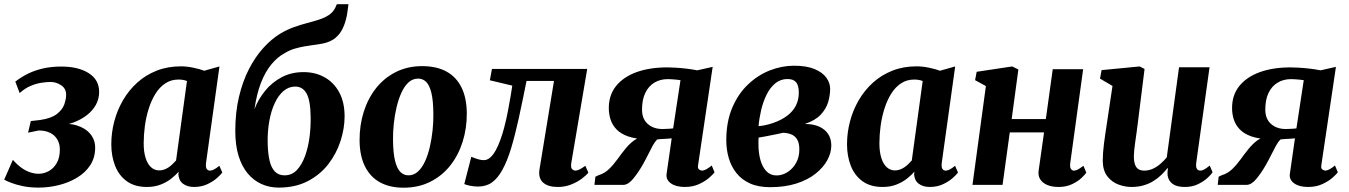

<svg xmlns="http://www.w3.org/2000/svg" viewBox="-30 -882 6437 916"><path d="M153.5 13Q112 13 79 6Q46 -1 23.2 -9.8Q0.5 -18.5 -10 -25L31.5 -119.5Q51 -97 71.8 -82Q92.5 -67 113.8 -60Q135 -53 154 -53Q179 -53 202.2 -65.5Q225.5 -78 240.5 -103.8Q255.5 -129.5 255.5 -168.5Q255.5 -196 243.5 -216.5Q231.5 -237 209.2 -248.2Q187 -259.5 154.5 -259.5L104 -249L117 -304.5L161.5 -309.5Q215 -317.5 241.5 -338.2Q268 -359 276.8 -384.2Q285.5 -409.5 285.5 -430Q285.5 -459.5 261.8 -475.2Q238 -491 211.5 -491Q192.5 -491 167.8 -487.2Q143 -483.5 116 -472.2Q89 -461 64 -438L43 -492.5Q71 -514.5 104.2 -530.8Q137.5 -547 176.8 -555.8Q216 -564.5 262 -564.5Q343.5 -564.5 393.2 -533Q443 -501.5 443 -443.5Q443 -409.5 427.2 -381.5Q411.5 -353.5 384.2 -332.5Q357 -311.5 322 -298.2Q287 -285 249.5 -281.5L239.5 -288Q294 -296.5 335.8 -283.8Q377.5 -271 400.8 -243Q424 -215 424 -177.5Q424 -130 400.8 -94.2Q377.5 -58.5 338.2 -34.8Q299 -11 251 1Q203 13 153.5 13Z M953 -105.5Q950.5 -85 956 -76.5Q961.5 -68 972 -68Q979.5 -68 990 -73Q1000.5 -78 1016.5 -91L1030.5 -59Q1025 -50.5 1006.5 -33.8Q988 -17 959.8 -3.5Q931.5 10 895.5 10Q864 10 843.5 -5.2Q823 -20.5 821 -50.5L822.5 -63.5Q807 -45 785 -28.2Q763 -11.5 734.8 -0.8Q706.5 10 671 10Q612.5 10 574.8 -17.5Q537 -45 519 -91.2Q501 -137.5 501 -193.5Q501 -249 515.2 -303Q529.5 -357 557.2 -404.5Q585 -452 625.2 -488.2Q665.5 -524.5 717.8 -545Q770 -565.5 833 -565.5Q861 -565.5 892.2 -559Q923.5 -552.5 944.5 -544.5L1017 -565ZM862 -495.5Q853 -499 842.8 -500.8Q832.5 -502.5 821.5 -502.5Q786 -502.5 758.5 -484.2Q731 -466 711.5 -434.5Q692 -403 679.5 -363.5Q667 -324 661.2 -281.2Q655.5 -238.5 655.5 -198Q655.5 -157 664.8 -128Q674 -99 690.8 -84Q707.5 -69 730 -69Q742 -69 753.2 -73Q764.5 -77 774.5 -83.8Q784.5 -90.5 793.2 -99Q802 -107.5 810 -116.5Z M1632.5 -862 1626 -814.5Q1619.5 -777.5 1606.2 -748.8Q1593 -720 1570 -701Q1547 -682 1510.5 -674.5Q1500.5 -672.5 1488.5 -670.5Q1476.5 -668.5 1463.5 -667Q1445 -664.5 1422.8 -660.8Q1400.5 -657 1376.5 -650Q1352.5 -643 1329 -629Q1294.5 -610.5 1265.2 -575.5Q1236 -540.5 1215.2 -487.5Q1194.5 -434.5 1184 -361Q1202 -408.5 1234.8 -448.8Q1267.5 -489 1313.8 -513.5Q1360 -538 1418 -538Q1474.5 -538 1518.8 -513.2Q1563 -488.5 1588.5 -441.2Q1614 -394 1614 -327Q1614 -269.5 1594.8 -209.8Q1575.5 -150 1536.8 -99.5Q1498 -49 1438.8 -18Q1379.5 13 1299.5 13Q1255.5 13 1218 -3.8Q1180.5 -20.5 1152.2 -54Q1124 -87.5 1108.2 -138.2Q1092.5 -189 1092.5 -257.5Q1092.5 -345.5 1110 -419.5Q1127.5 -493.5 1157.5 -552Q1187.5 -610.5 1226.2 -653.2Q1265 -696 1307 -721.5Q1340 -741 1372.2 -752.5Q1404.5 -764 1435.2 -772Q1466 -780 1492.2 -788.5Q1518.5 -797 1538.8 -810.2Q1559 -823.5 1570 -846L1577 -862ZM1378.5 -469Q1347.5 -469 1322.8 -448Q1298 -427 1280.8 -390Q1263.5 -353 1254.8 -304.5Q1246 -256 1247 -201Q1248 -150.5 1256 -116Q1264 -81.5 1281.5 -63.5Q1299 -45.5 1327.5 -45.5Q1362.5 -45.5 1386.5 -71Q1410.5 -96.5 1425.5 -138Q1440.5 -179.5 1446.8 -228.5Q1453 -277.5 1452 -325Q1451 -403 1432.5 -436Q1414 -469 1378.5 -469Z M1984.5 -566.5Q2052.5 -566.5 2099.8 -540.8Q2147 -515 2171.8 -464.8Q2196.5 -414.5 2197 -342Q2197.5 -270 2177.2 -205.8Q2157 -141.5 2118 -92.2Q2079 -43 2022.8 -14.8Q1966.5 13.5 1895 13.5Q1829 13.5 1782.2 -12.5Q1735.5 -38.5 1710.8 -89Q1686 -139.5 1685.5 -211.5Q1685 -284 1705.2 -348.2Q1725.5 -412.5 1764.2 -461.5Q1803 -510.5 1858.8 -538.5Q1914.5 -566.5 1984.5 -566.5ZM1965 -507Q1938.5 -507 1918.8 -488.8Q1899 -470.5 1885 -439.5Q1871 -408.5 1862 -370.5Q1853 -332.5 1848.8 -292.2Q1844.5 -252 1845 -216Q1845.5 -151 1855 -113.8Q1864.5 -76.5 1880.8 -61Q1897 -45.5 1918.5 -45.5Q1944.5 -45.5 1964.2 -63.8Q1984 -82 1998 -112.8Q2012 -143.5 2020.8 -181.8Q2029.5 -220 2033.8 -260.2Q2038 -300.5 2037.5 -337.5Q2037 -403.5 2027.8 -440.2Q2018.5 -477 2002.5 -492Q1986.5 -507 1965 -507Z M2695.5 -104.5Q2692 -81.5 2699.8 -74.8Q2707.5 -68 2714.5 -68Q2723 -68 2734.2 -73.2Q2745.5 -78.5 2762.5 -91L2777 -58.5Q2767 -45.5 2745.2 -29.2Q2723.5 -13 2694.2 -1.5Q2665 10 2631 10Q2584.5 10 2560.8 -11.2Q2537 -32.5 2544 -75L2613 -496H2482Q2462.5 -398 2444.8 -317Q2427 -236 2408.2 -174Q2389.5 -112 2366 -70.5Q2345 -32 2317.5 -12Q2290 8 2250.5 8Q2230.5 8 2211 3.8Q2191.5 -0.5 2185 -4L2218.5 -134Q2223 -132.5 2232.8 -128.5Q2242.5 -124.5 2254.8 -121.2Q2267 -118 2278 -118Q2294.5 -118 2308.8 -130.5Q2323 -143 2335 -164.8Q2347 -186.5 2357 -214.2Q2367 -242 2375 -272Q2385.5 -312 2393.2 -351.8Q2401 -391.5 2406.2 -424Q2411.5 -456.5 2414 -473.5L2307 -499L2317 -553H2771.5Z M3365.5 -92.5 3379 -60Q3374 -52.5 3355.2 -35.5Q3336.5 -18.5 3306.2 -4.2Q3276 10 3237 10Q3195.5 10 3171.2 -7Q3147 -24 3150 -51L3174.5 -222Q3166 -221 3153.2 -220.2Q3140.5 -219.5 3127.8 -218.8Q3115 -218 3106 -217Q3094.5 -206 3084.2 -187.5Q3074 -169 3062.5 -145.5Q3051 -122 3036 -95.5Q3014 -57 2990.2 -28.5Q2966.5 0 2943.5 0H2806L2810.5 -39L2826.5 -46.5Q2853.5 -54.5 2874.8 -74.8Q2896 -95 2914.5 -120.8Q2933 -146.5 2952.5 -170.8Q2972 -195 2994.5 -211.8Q3017 -228.5 3046.5 -230L3061 -218Q3004.5 -218 2968 -230.8Q2931.5 -243.5 2911.2 -264.8Q2891 -286 2882.8 -312.2Q2874.5 -338.5 2874.5 -365Q2874 -428 2909 -471.5Q2944 -515 3006.8 -537.8Q3069.5 -560.5 3153.5 -560.5Q3168.5 -560.5 3191.2 -559.2Q3214 -558 3241.2 -555Q3268.5 -552 3296.5 -546.5L3370 -563L3300 -91.5Q3298 -78 3306 -73Q3314 -68 3319.5 -68Q3327.5 -68 3339.8 -74.5Q3352 -81 3365.5 -92.5ZM3181.5 -269.5 3216.5 -499.5Q3210.5 -500.5 3198.8 -501.8Q3187 -503 3174.8 -503.8Q3162.5 -504.5 3155.5 -504.5Q3120 -504.5 3092.2 -488Q3064.5 -471.5 3048.8 -439.2Q3033 -407 3033 -359Q3033 -315 3060.2 -290.8Q3087.5 -266.5 3130.5 -266.5Q3136.5 -266.5 3146.8 -267Q3157 -267.5 3166.8 -268Q3176.5 -268.5 3181.5 -269.5Z M3644 11Q3587.5 11 3547.8 -7Q3508 -25 3483 -56.8Q3458 -88.5 3446.5 -128.8Q3435 -169 3435 -213Q3435 -300.5 3463 -367Q3491 -433.5 3537.8 -478.2Q3584.5 -523 3642 -545.8Q3699.5 -568.5 3758 -568.5Q3818 -568.5 3856.2 -552.5Q3894.5 -536.5 3912.5 -511.2Q3930.5 -486 3930.5 -458.5Q3930.5 -427 3920.8 -394.5Q3911 -362 3885 -334.5Q3859 -307 3809.5 -290.5Q3850.5 -290.5 3878.5 -277.8Q3906.5 -265 3921.2 -242.2Q3936 -219.5 3936 -188Q3936 -153 3917 -118Q3898 -83 3861 -53.5Q3824 -24 3769.5 -6.5Q3715 11 3644 11ZM3674.5 -45Q3702 -45 3727 -60.8Q3752 -76.5 3767.8 -104.5Q3783.5 -132.5 3783.5 -169Q3783.5 -200 3772.8 -217.2Q3762 -234.5 3744.2 -241.2Q3726.5 -248 3706 -248.5Q3698.5 -247 3689.5 -245Q3680.5 -243 3670.8 -241Q3661 -239 3650.5 -237Q3635.5 -234 3620.5 -231Q3605.5 -228 3589 -225.5Q3588.5 -217.5 3588.5 -209Q3588.5 -200.5 3588.5 -192Q3588.5 -152.5 3597.8 -119Q3607 -85.5 3626.2 -65.2Q3645.5 -45 3674.5 -45ZM3589 -280Q3601.5 -281 3612.8 -283.2Q3624 -285.5 3635.2 -288.2Q3646.5 -291 3657.5 -295Q3698 -309 3725.5 -329.8Q3753 -350.5 3767 -378.2Q3781 -406 3781 -440Q3781 -474.5 3768 -489.8Q3755 -505 3727 -505Q3693.5 -505 3668.5 -484.2Q3643.5 -463.5 3627 -429.8Q3610.5 -396 3601.2 -356.5Q3592 -317 3589 -280Z M4463 -105.5Q4460.5 -85 4466 -76.5Q4471.5 -68 4482 -68Q4489.5 -68 4500 -73Q4510.5 -78 4526.5 -91L4540.5 -59Q4535 -50.5 4516.5 -33.8Q4498 -17 4469.8 -3.5Q4441.5 10 4405.5 10Q4374 10 4353.5 -5.2Q4333 -20.5 4331 -50.5L4332.5 -63.5Q4317 -45 4295 -28.2Q4273 -11.5 4244.8 -0.8Q4216.5 10 4181 10Q4122.5 10 4084.8 -17.5Q4047 -45 4029 -91.2Q4011 -137.5 4011 -193.5Q4011 -249 4025.2 -303Q4039.5 -357 4067.2 -404.5Q4095 -452 4135.2 -488.2Q4175.5 -524.5 4227.8 -545Q4280 -565.5 4343 -565.5Q4371 -565.5 4402.2 -559Q4433.5 -552.5 4454.5 -544.5L4527 -565ZM4372 -495.5Q4363 -499 4352.8 -500.8Q4342.5 -502.5 4331.5 -502.5Q4296 -502.5 4268.5 -484.2Q4241 -466 4221.5 -434.5Q4202 -403 4189.5 -363.5Q4177 -324 4171.2 -281.2Q4165.5 -238.5 4165.5 -198Q4165.5 -157 4174.8 -128Q4184 -99 4200.8 -84Q4217.5 -69 4240 -69Q4252 -69 4263.2 -73Q4274.5 -77 4284.5 -83.8Q4294.5 -90.5 4303.2 -99Q4312 -107.5 4320 -116.5Z M5076 -104.5Q5073.5 -85.5 5078.8 -76.8Q5084 -68 5094 -68Q5102.5 -68 5111.5 -72.8Q5120.5 -77.5 5139 -91L5152.5 -58.5Q5147.5 -50 5130.2 -33.5Q5113 -17 5085 -3.5Q5057 10 5020.5 10Q4989.5 10 4967 0.8Q4944.5 -8.5 4933.2 -25.8Q4922 -43 4925 -66.5L4951 -250.5H4787.5L4753 0H4609.5L4673.5 -471.5L4622 -499.5L4629.5 -539.5L4799 -565L4828.5 -550.5L4796.5 -314H4959.5L4992.5 -552H5137.5Z M5368 10Q5337 10 5305.5 -1.8Q5274 -13.5 5252.8 -41Q5231.5 -68.5 5231 -115Q5231 -132.5 5232.5 -153.5Q5234 -174.5 5237 -197.8Q5240 -221 5243.5 -244.8Q5247 -268.5 5250.5 -291L5277.5 -472L5218 -507L5225.5 -547.5L5407 -565L5430.5 -553L5397.5 -288.5Q5395 -267 5391.8 -245Q5388.5 -223 5385.8 -203Q5383 -183 5381.2 -166Q5379.5 -149 5379.5 -137Q5379.5 -112 5385 -96.8Q5390.5 -81.5 5401.5 -74.8Q5412.5 -68 5430 -68Q5450.5 -68 5470.2 -77Q5490 -86 5506.8 -100.8Q5523.5 -115.5 5536.5 -131.5L5595 -561H5740.5L5677 -105Q5674.5 -85.5 5680.2 -76.8Q5686 -68 5696 -68Q5705 -68 5714.2 -73Q5723.5 -78 5741.5 -92L5755 -60Q5750 -51.5 5732.5 -34.8Q5715 -18 5687 -4Q5659 10 5622.5 10Q5584 10 5564.2 -4.8Q5544.5 -19.5 5540.5 -44.5Q5540.5 -47.5 5540.2 -51.5Q5540 -55.5 5540 -60.2Q5540 -65 5540.8 -69.8Q5541.5 -74.5 5542 -79L5540 -80Q5527.5 -64 5511 -48Q5494.5 -32 5473.5 -18.8Q5452.5 -5.5 5426.2 2.2Q5400 10 5368 10Z M6339 -92.5 6352.5 -60Q6347.5 -52.5 6328.8 -35.5Q6310 -18.5 6279.8 -4.2Q6249.5 10 6210.5 10Q6169 10 6144.8 -7Q6120.5 -24 6123.5 -51L6148 -222Q6139.5 -221 6126.8 -220.2Q6114 -219.5 6101.2 -218.8Q6088.5 -218 6079.5 -217Q6068 -206 6057.8 -187.5Q6047.5 -169 6036 -145.5Q6024.5 -122 6009.5 -95.5Q5987.5 -57 5963.8 -28.5Q5940 0 5917 0H5779.5L5784 -39L5800 -46.5Q5827 -54.5 5848.2 -74.8Q5869.5 -95 5888 -120.8Q5906.5 -146.5 5926 -170.8Q5945.5 -195 5968 -211.8Q5990.5 -228.5 6020 -230L6034.5 -218Q5978 -218 5941.5 -230.8Q5905 -243.5 5884.8 -264.8Q5864.5 -286 5856.2 -312.2Q5848 -338.5 5848 -365Q5847.5 -428 5882.5 -471.5Q5917.5 -515 5980.2 -537.8Q6043 -560.5 6127 -560.5Q6142 -560.5 6164.8 -559.2Q6187.5 -558 6214.8 -555Q6242 -552 6270 -546.5L6343.5 -563L6273.5 -91.5Q6271.5 -78 6279.5 -73Q6287.5 -68 6293 -68Q6301 -68 6313.2 -74.5Q6325.5 -81 6339 -92.5ZM6155 -269.5 6190 -499.5Q6184 -500.5 6172.2 -501.8Q6160.5 -503 6148.2 -503.8Q6136 -504.5 6129 -504.5Q6093.5 -504.5 6065.8 -488Q6038 -471.5 6022.2 -439.2Q6006.5 -407 6006.5 -359Q6006.5 -315 6033.8 -290.8Q6061 -266.5 6104 -266.5Q6110 -266.5 6120.2 -267Q6130.5 -267.5 6140.2 -268Q6150 -268.5 6155 -269.5Z"/></svg>

Font: Merriweather 24pt ExtraBold
Style: Italic
Weight: 800
Italic angle: -7.8°
Version: Version 2.101